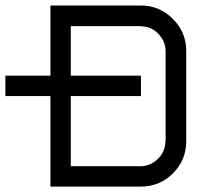

<svg xmlns="http://www.w3.org/2000/svg" viewBox="-49 -687 798 707"><path d="M470 -75Q505.8 -75.8 532.9 -102.5Q560 -129.2 560 -166.7H560.8V-500Q560 -535.8 533.8 -562.9Q507.5 -590 470 -590V-590.8H211.7V-408.3H470V-333.3H211.7V-75ZM470 0H136.7V-333.3H-29.2V-408.3H136.7V-666.7H470Q538.3 -666.7 587.5 -617.5Q636.7 -568.3 636.7 -500V-166.7Q636.7 -97.5 587.9 -48.8Q539.2 0 470 0Z"/></svg>

Font: 0xA000-Squarish
Style: Squareish
Weight: 400
Version: Version 0.1